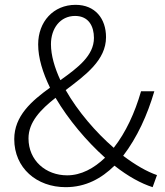

<svg xmlns="http://www.w3.org/2000/svg" viewBox="-20 -762 685 795"><path d="M98 -189C98 -257 149 -309 210 -357C263 -267 338 -178 415 -109C369 -65 316 -36 258 -36C170 -36 98 -97 98 -189ZM191 -579C191 -644 229 -696 291 -696C348 -696 369 -652 369 -605C369 -532 303 -482 230 -430C206 -482 191 -533 191 -579ZM630 -37C589 -51 540 -79 490 -117C548 -193 590 -285 619 -384H564C538 -294 501 -214 451 -150C377 -214 302 -301 252 -389C334 -451 419 -513 419 -608C419 -685 374 -742 293 -742C201 -742 138 -672 138 -578C138 -522 157 -461 187 -399C111 -344 39 -282 39 -186C39 -66 132 13 252 13C335 13 400 -23 454 -76C511 -31 565 -2 612 13Z"/></svg>

Font: Noto Sans T Chinese Light
Style: Regular
Weight: 300
Designer: Ryoko NISHIZUKA (kana & ideographs); Paul D. Hunt (Latin, Greek & Cyrillic); Wenlong ZHANG (bopomofo); Sandoll Communica
Foundry: Adobe Systems Incorporated
Version: Version 1.000;PS 1;hotconv 1.0.78;makeotf.lib2.5.61930